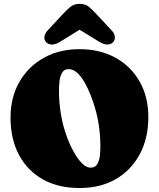

<svg xmlns="http://www.w3.org/2000/svg" viewBox="-20 -949 818 989"><path d="M389.6 -695.8Q494.1 -695.8 574 -652.1Q653.8 -608.4 699 -529.5Q744.1 -450.7 744.1 -345.2Q744.1 -238.3 700.7 -156Q657.2 -73.7 577.9 -27.1Q498.5 19.5 389.6 19.5Q279.3 19.5 199.7 -25.6Q120.1 -70.8 77.1 -152.3Q34.2 -233.9 34.2 -342.8Q34.2 -447.3 79.8 -526.9Q125.5 -606.4 205.6 -651.1Q285.6 -695.8 389.6 -695.8ZM497.1 -194.3Q497.1 -271.5 481.9 -344.2Q478 -362.8 469.2 -393.6Q460.4 -424.3 447 -458.5Q433.6 -492.7 416.3 -523.4Q398.9 -554.2 378.2 -573.5Q357.4 -592.8 334 -592.8Q309.1 -592.8 298.6 -572.3Q288.1 -551.8 285.9 -525.6Q283.7 -499.5 283.7 -481.9Q283.7 -421.4 293.7 -361.1Q303.7 -300.8 324.7 -243.7Q330.6 -227.1 342.5 -200.7Q354.5 -174.3 371.1 -147.9Q387.7 -121.6 407 -103.5Q426.3 -85.4 446.8 -85.4Q471.7 -85.4 482.2 -105.5Q492.7 -125.5 494.9 -151.4Q497.1 -177.2 497.1 -194.3ZM571.8 -755.9Q571.8 -739.7 560.5 -729.7Q549.3 -719.7 533.7 -719.7Q522.5 -719.7 512 -723.6Q501.5 -727.5 491.7 -733.4L390.1 -795.9L288.6 -733.4Q279.3 -727.5 268.8 -723.6Q258.3 -719.7 247.1 -719.7Q231.4 -719.7 220 -729.5Q208.5 -739.3 208.5 -755.9Q208.5 -765.6 213.1 -774.9Q217.8 -784.2 224.1 -791L303.2 -876Q321.8 -896 341.3 -912.6Q360.8 -929.2 390.1 -929.2Q420.4 -929.2 439.2 -912.8Q458 -896.5 477.1 -876L556.2 -791Q563 -784.2 567.4 -774.9Q571.8 -765.6 571.8 -755.9Z"/></svg>

Font: Caprasimo
Style: Regular
Weight: 400
Designer: The DocRepair Project, Phaedra Charles, Flavia Zimbardi
Foundry: Google
Version: Version 1.001